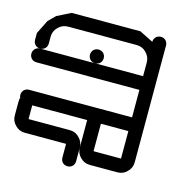

<svg xmlns="http://www.w3.org/2000/svg" viewBox="-724 -719 822 844"><g transform="rotate(15 -312.5 -297.0)"><path d="M-156.2 0Q-168.9 0 -178.7 -8.8Q-187.5 -18.6 -187.5 -31.2Q-187.5 -43.9 -178.7 -53.7Q-168.9 -62.5 -156.2 -62.5Q-145.5 -62.5 -125 -62.5Q-125 -132.8 -125 -343.8Q-125 -356.4 -116.2 -366.2Q-106.4 -375 -93.8 -375Q-81.1 -375 -71.3 -366.2Q-62.5 -356.4 -62.5 -343.8Q-62.5 -250 -62.5 -62.5Q-62.5 -36.1 -81.1 -18.6Q-98.6 0 -125 0Q-135.7 0 -156.2 0Z M-93.8 -312.5Q-106.4 -312.5 -116.2 -321.3Q-125 -331.1 -125 -343.8Q-125 -354.5 -125 -375Q-242.2 -375 -593.8 -375Q-606.4 -375 -616.2 -383.8Q-625 -393.6 -625 -406.2Q-625 -418.9 -616.2 -428.7Q-606.4 -437.5 -593.8 -437.5Q-437.5 -437.5 -125 -437.5Q-98.6 -437.5 -81.1 -418.9Q-62.5 -400.4 -62.5 -375Q-62.5 -364.3 -62.5 -343.8Q-62.5 -331.1 -71.3 -321.3Q-81.1 -312.5 -93.8 -312.5Z M-343.8 31.2Q-356.4 31.2 -366.2 22.5Q-375 12.7 -375 0Q-375 -20.5 -375 -62.5Q-421.9 -62.5 -562.5 -62.5Q-588.9 -62.5 -606.4 -81.1Q-625 -98.6 -625 -125Q-625 -145.5 -625 -187.5Q-625 -213.9 -606.4 -231.4Q-587.9 -250 -562.5 -250Q-417 -250 -125 -250Q-125 -273.4 -125 -343.8Q-125 -356.4 -116.2 -366.2Q-106.4 -375 -93.8 -375Q-81.1 -375 -71.3 -366.2Q-62.5 -356.4 -62.5 -343.8Q-62.5 -312.5 -62.5 -250Q-62.5 -223.6 -81.1 -206.1Q-98.6 -187.5 -125 -187.5Q-270.5 -187.5 -562.5 -187.5Q-562.5 -171.9 -562.5 -125Q-515.6 -125 -375 -125Q-348.6 -125 -331.1 -106.4Q-312.5 -87.9 -312.5 -62.5Q-312.5 -42 -312.5 0Q-312.5 12.7 -321.3 22.5Q-331.1 31.2 -343.8 31.2Z M-343.8 -437.5Q-356.4 -437.5 -366.2 -446.3Q-375 -456.1 -375 -468.8Q-375 -481.4 -366.2 -491.2Q-356.4 -500 -343.8 -500Q-331.1 -500 -321.3 -491.2Q-312.5 -481.4 -312.5 -468.8Q-312.5 -456.1 -321.3 -446.3Q-331.1 -437.5 -343.8 -437.5ZM-93.8 -312.5Q-106.4 -312.5 -116.2 -321.3Q-125 -331.1 -125 -343.8Q-125 -426.8 -125 -593.8Q-125 -606.4 -116.2 -616.2Q-106.4 -625 -93.8 -625Q-81.1 -625 -71.3 -616.2Q-62.5 -606.4 -62.5 -593.8Q-62.5 -510.7 -62.5 -343.8Q-62.5 -331.1 -71.3 -321.3Q-81.1 -312.5 -93.8 -312.5Z M-250 0Q-276.4 0 -293.9 -18.6Q-312.5 -36.1 -312.5 -62.5Q-312.5 -104.5 -312.5 -187.5Q-382.8 -187.5 -593.8 -187.5Q-606.4 -187.5 -616.2 -196.3Q-625 -206.1 -625 -218.8Q-625 -231.4 -616.2 -241.2Q-606.4 -250 -593.8 -250Q-500 -250 -312.5 -250Q-286.1 -250 -268.6 -231.4Q-250 -212.9 -250 -187.5Q-250 -145.5 -250 -62.5Q-218.8 -62.5 -125 -62.5Q-125 -132.8 -125 -343.8Q-125 -356.4 -116.2 -366.2Q-106.4 -375 -93.8 -375Q-81.1 -375 -71.3 -366.2Q-62.5 -356.4 -62.5 -343.8Q-62.5 -250 -62.5 -62.5Q-62.5 -36.1 -81.1 -18.6Q-98.6 0 -125 0Q-167 0 -250 0Z M-343.8 -437.5Q-356.4 -437.5 -366.2 -446.3Q-375 -456.1 -375 -468.8Q-375 -481.4 -366.2 -491.2Q-356.4 -500 -343.8 -500Q-331.1 -500 -321.3 -491.2Q-312.5 -481.4 -312.5 -468.8Q-312.5 -456.1 -321.3 -446.3Q-331.1 -437.5 -343.8 -437.5ZM-93.8 -312.5Q-106.4 -312.5 -116.2 -321.3Q-125 -331.1 -125 -343.8Q-125 -426.8 -125 -593.8Q-125 -606.4 -116.2 -616.2Q-106.4 -625 -93.8 -625Q-81.1 -625 -71.3 -616.2Q-62.5 -606.4 -62.5 -593.8Q-62.5 -510.7 -62.5 -343.8Q-62.5 -331.1 -71.3 -321.3Q-81.1 -312.5 -93.8 -312.5Z M-156.2 0Q-168.9 0 -178.7 -8.8Q-187.5 -18.6 -187.5 -31.2Q-187.5 -43.9 -178.7 -53.7Q-168.9 -62.5 -156.2 -62.5Q-145.5 -62.5 -125 -62.5Q-125 -132.8 -125 -343.8Q-125 -356.4 -116.2 -366.2Q-106.4 -375 -93.8 -375Q-81.1 -375 -71.3 -366.2Q-62.5 -356.4 -62.5 -343.8Q-62.5 -250 -62.5 -62.5Q-62.5 -36.1 -81.1 -18.6Q-98.6 0 -125 0Q-135.7 0 -156.2 0Z M-93.8 -312.5Q-106.4 -312.5 -116.2 -321.3Q-125 -331.1 -125 -343.8Q-125 -395.5 -125 -500Q-125 -525.4 -143.6 -543.9Q-161.1 -562.5 -187.5 -562.5Q-292 -562.5 -500 -562.5Q-525.4 -562.5 -543.9 -543.9Q-562.5 -525.4 -562.5 -500Q-562.5 -489.3 -562.5 -468.8Q-562.5 -456.1 -571.3 -446.3Q-581.1 -437.5 -593.8 -437.5Q-606.4 -437.5 -616.2 -446.3Q-625 -456.1 -625 -468.8Q-625 -479.5 -625 -500Q-617.2 -515.6 -593.8 -562.5Q-585.9 -570.3 -562.5 -593.8Q-546.9 -601.6 -500 -625Q-421.9 -625 -187.5 -625Q-171.9 -617.2 -125 -593.8Q-117.2 -585.9 -93.8 -562.5Q-85.9 -546.9 -62.5 -500Q-62.5 -460.9 -62.5 -343.8Q-62.5 -331.1 -71.3 -321.3Q-81.1 -312.5 -93.8 -312.5Z"/></g></svg>

Font: conwrite
Style: Regular
Weight: 400
Designer: Willllllliam
Version: 1.0